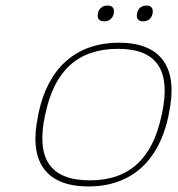

<svg xmlns="http://www.w3.org/2000/svg" viewBox="-20 -663 640 692"><path d="M119 -256 117 -244C83 -85 141 9 299 9C455 9 553 -85 587 -244L589 -256C623 -415 565 -509 409 -509C251 -509 153 -415 119 -256ZM142 -246 144 -254C176 -406 259 -487 405 -487C549 -487 596 -406 564 -254L562 -246C530 -94 448 -13 304 -13C158 -13 110 -94 142 -246ZM333 -614C329 -597 337 -586 356 -586C374 -586 386 -597 390 -614V-615C393 -632 386 -643 368 -643C349 -643 336 -632 333 -615ZM474 -614C470 -597 478 -586 496 -586C514 -586 526 -597 530 -614V-615C533 -632 526 -643 508 -643C490 -643 477 -632 474 -615Z"/></svg>

Font: LT Wave Mono Thin
Style: Italic
Weight: 100
Designer: Daniel Lyons
Version: Version 2.5 (Glyphs App)